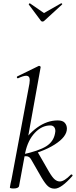

<svg xmlns="http://www.w3.org/2000/svg" viewBox="-20 -1119 457 1148"><path d="M39 2 43 -21Q49 -45 54 -74L156 -619Q158 -635 158 -640Q158 -666 136 -666Q120 -666 88 -651H86Q82 -651 81 -655.5Q80 -660 83 -662L212 -725H214Q218 -725 221 -722Q224 -719 223 -717L131 -207L94 -7Q93 0 84.5 4Q76 8 62 8Q39 8 39 2ZM228 -58 170 -159Q162 -174 154.5 -179.5Q147 -185 136 -185Q127 -185 113 -182L204 -212L273 -92Q293 -58 307.5 -46Q322 -34 338 -34Q364 -34 404 -75Q405 -76 407 -76Q411 -76 413 -72.5Q415 -69 413 -67Q346 9 307 9Q284 9 267.5 -5Q251 -19 228 -58ZM309 -321Q311 -331 311 -335Q311 -351 303 -360Q295 -369 281 -369Q230 -369 188.5 -325Q147 -281 131 -207L104 -243Q141 -312 201 -355.5Q261 -399 325 -399Q355 -399 367.5 -384.5Q380 -370 380 -350Q380 -301 306.5 -254.5Q233 -208 113 -182V-195Q213 -217 256.5 -244.5Q300 -272 309 -321ZM152 -1093Q152 -1095 155 -1097.5Q158 -1100 159 -1099L243 -1041L345 -1099H347Q350 -1099 351.5 -1096.5Q353 -1094 351 -1092L244 -994Q240 -990 234 -990Q229 -990 225 -994L152 -1092Z"/></svg>

Font: Cormorant Garamond
Style: Italic
Weight: 400
Italic angle: -10°
Designer: Christian Thalmann (Catharsis Fonts)
Foundry: Catharsis Fonts
Version: Version 4.000